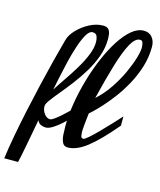

<svg xmlns="http://www.w3.org/2000/svg" viewBox="-163 -842 919 1104"><g transform="rotate(15 296.5 -289.5)"><path d="M-31.2 168.5Q-22.9 105.5 -8.8 29.3Q5.4 -46.9 22.9 -128.9Q40.5 -210.9 59.6 -292.2Q78.6 -373.5 97.4 -447.5Q116.2 -521.5 132.8 -581.1Q141.6 -611.8 171.4 -642.8Q201.2 -673.8 241.5 -694.8Q281.7 -715.8 321.8 -715.8Q344.2 -715.8 353.8 -704.6Q363.3 -693.4 365.5 -677.5Q367.7 -661.6 367.7 -647Q367.7 -595.2 349.4 -544.2Q331.1 -493.2 302.2 -445.6Q273.4 -397.9 241.2 -355.7Q209 -313.5 180.2 -279.1Q151.4 -244.6 133.1 -219.5Q114.7 -194.3 114.7 -181.2Q114.7 -157.2 129.6 -136.7Q144.5 -116.2 165 -116.2Q172.4 -116.2 188.5 -127.4Q204.6 -138.7 223.6 -155.3Q242.7 -171.9 259.5 -188.7Q276.4 -205.6 285.6 -216.8V-160.2Q270 -141.1 245.6 -118.7Q221.2 -96.2 196 -80.1Q170.9 -64 152.8 -64Q138.7 -64 123.8 -70.3Q108.9 -76.7 102.1 -94.2Q101.1 -89.8 96.7 -65.2Q92.3 -40.5 85.7 -5.6Q79.1 29.3 72.3 65.4Q65.4 101.6 59.6 129.9Q53.7 158.2 50.8 168.5ZM138.7 -286.1Q160.6 -320.8 189.2 -362.3Q217.8 -403.8 244.4 -448Q271 -492.2 288.3 -534.7Q305.7 -577.1 305.7 -612.8Q305.7 -631.3 299.6 -647.2Q293.5 -663.1 272 -663.1Q253.4 -663.1 236.1 -633.3Q218.8 -603.5 203.4 -556.6Q188 -509.8 175.5 -457.5Q163.1 -405.3 153.6 -359.1Q144 -313 138.7 -286.1ZM304.2 14.2Q282.2 14.2 272.9 -4.6Q263.7 -23.4 262 -50.3Q260.3 -77.1 260.3 -101.1Q260.3 -165 272 -237.1Q283.7 -309.1 304.7 -381.8Q325.7 -454.6 353.8 -520.3Q381.8 -585.9 414.8 -637.2Q447.8 -688.5 483.4 -718.3Q519 -748 555.2 -748Q587.4 -748 605.5 -725.8Q623.5 -703.6 623.5 -669.9Q623.5 -607.9 605.2 -549.3Q586.9 -490.7 558.3 -439Q529.8 -387.2 497.6 -344.5Q465.3 -301.8 436.8 -270.8Q408.2 -239.7 389.9 -222.9Q371.6 -206.1 371.6 -206.1Q371.6 -206.1 369.1 -185.5Q366.7 -165 364 -137.9Q361.3 -110.8 361.3 -91.8Q361.3 -85.9 363.5 -71.5Q365.7 -57.1 378.4 -57.1Q385.7 -57.1 408.2 -76.7Q430.7 -96.2 460 -126Q489.3 -155.8 518.3 -186.8Q547.4 -217.8 568.4 -241.2V-186.5Q479 -80.6 417.7 -33.2Q356.4 14.2 304.2 14.2ZM384.3 -301.8Q428.7 -341.8 462.9 -392.6Q497.1 -443.4 520.5 -494.4Q543.9 -545.4 556.2 -586.9Q568.4 -628.4 568.4 -649.9Q568.4 -662.1 564.9 -677Q561.5 -691.9 547.4 -691.9Q519 -691.9 492.9 -645Q466.8 -598.1 440.4 -510.7Q414.1 -423.3 384.3 -301.8Z"/></g></svg>

Font: Norican
Style: Regular
Weight: 400
Designer: Vernon Adams
Foundry: Vernon Adams
Version: Version 1.100; ttfautohint (v1.8.4.7-5d5b);gftools[0.9.33]